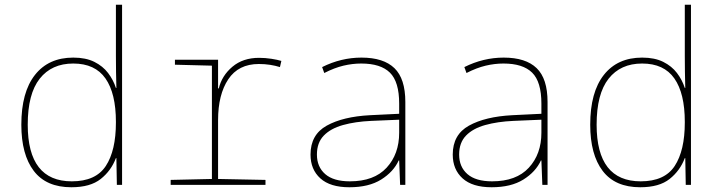

<svg xmlns="http://www.w3.org/2000/svg" viewBox="-20 -780 3040 810"><path d="M281 10Q175 10 122.5 -59Q70 -128 70 -254Q70 -391 127.5 -464Q185 -537 289 -537Q342 -537 378 -519Q414 -501 436 -472Q458 -443 469 -409H471Q470 -443 469.5 -477.5Q469 -512 469 -543V-760H495V0H473L471 -113H469Q449 -60 405 -25Q361 10 281 10ZM283 -15Q384 -15 426.5 -80Q469 -145 469 -263V-266Q469 -386 425 -449Q381 -512 289 -512Q198 -512 147.5 -448Q97 -384 97 -254Q97 -15 283 -15Z M700 0V-21L874 -25V-503L718 -507V-528H900V-407H903Q916 -461 960.5 -498.5Q1005 -536 1073 -536Q1099 -536 1125 -532Q1151 -528 1167 -523L1161 -497Q1142 -503 1119.5 -506.5Q1097 -510 1072 -510Q986 -510 943 -445.5Q900 -381 900 -273V-25L1100 -21V0Z M1454 10Q1373 10 1331.5 -27.5Q1290 -65 1290 -128Q1290 -212 1358.5 -250Q1427 -288 1541 -294L1664 -300V-343Q1664 -435 1625 -473.5Q1586 -512 1504 -512Q1467 -512 1429 -503Q1391 -494 1348 -472L1339 -497Q1379 -517 1420.5 -527Q1462 -537 1505 -537Q1598 -537 1644 -492.5Q1690 -448 1690 -350V0H1668L1664 -103H1662Q1640 -55 1588 -22.5Q1536 10 1454 10ZM1456 -15Q1558 -15 1611 -72.5Q1664 -130 1664 -220V-275L1546 -270Q1479 -267 1427 -252.5Q1375 -238 1346 -208Q1317 -178 1317 -128Q1317 -76 1352 -45.5Q1387 -15 1456 -15Z M2054 10Q1973 10 1931.5 -27.5Q1890 -65 1890 -128Q1890 -212 1958.5 -250Q2027 -288 2141 -294L2264 -300V-343Q2264 -435 2225 -473.5Q2186 -512 2104 -512Q2067 -512 2029 -503Q1991 -494 1948 -472L1939 -497Q1979 -517 2020.5 -527Q2062 -537 2105 -537Q2198 -537 2244 -492.5Q2290 -448 2290 -350V0H2268L2264 -103H2262Q2240 -55 2188 -22.5Q2136 10 2054 10ZM2056 -15Q2158 -15 2211 -72.5Q2264 -130 2264 -220V-275L2146 -270Q2079 -267 2027 -252.5Q1975 -238 1946 -208Q1917 -178 1917 -128Q1917 -76 1952 -45.5Q1987 -15 2056 -15Z M2681 10Q2575 10 2522.5 -59Q2470 -128 2470 -254Q2470 -391 2527.5 -464Q2585 -537 2689 -537Q2742 -537 2778 -519Q2814 -501 2836 -472Q2858 -443 2869 -409H2871Q2870 -443 2869.5 -477.5Q2869 -512 2869 -543V-760H2895V0H2873L2871 -113H2869Q2849 -60 2805 -25Q2761 10 2681 10ZM2683 -15Q2784 -15 2826.5 -80Q2869 -145 2869 -263V-266Q2869 -386 2825 -449Q2781 -512 2689 -512Q2598 -512 2547.5 -448Q2497 -384 2497 -254Q2497 -15 2683 -15Z"/></svg>

Font: Noto Sans Mono Thin
Style: Regular
Weight: 100
Designer: Monotype Design Team
Foundry: Monotype Imaging Inc.
Version: Version 2.014